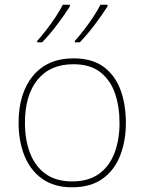

<svg xmlns="http://www.w3.org/2000/svg" viewBox="-20 -786 615 816"><path d="M515 -264Q515 -187 490.5 -124.5Q466 -62 415.5 -26Q365 10 286 10Q210 10 159.5 -26Q109 -62 84 -124Q59 -186 59 -264Q59 -390 120.5 -464Q182 -538 292 -538Q372 -538 421 -501.5Q470 -465 492.5 -403Q515 -341 515 -264ZM86 -264Q86 -191 108 -134.5Q130 -78 174.5 -46.5Q219 -15 286 -15Q356 -15 400.5 -47Q445 -79 466.5 -135.5Q488 -192 488 -264Q488 -333 468.5 -389.5Q449 -446 406 -479.5Q363 -513 292 -513Q193 -513 139.5 -447Q86 -381 86 -264ZM437 -759Q415 -724 383 -681.5Q351 -639 319 -606H298V-612Q316 -632 337 -659Q358 -686 377 -715Q396 -744 407 -766H437ZM277 -759Q255 -724 223 -681.5Q191 -639 159 -606H138V-612Q156 -632 177 -659Q198 -686 217 -715Q236 -744 247 -766H277Z"/></svg>

Font: Noto Sans Bengali UI Thin
Style: Regular
Weight: 100
Designer: Jelle Bosma - Monotype Design Team
Foundry: Monotype Imaging Inc.
Version: Version 2.003; ttfautohint (v1.8.4.7-5d5b)